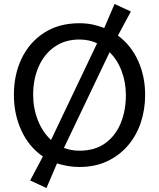

<svg xmlns="http://www.w3.org/2000/svg" viewBox="-20 -829 801 967"><path d="M214 118 132 80 196 -41Q126 -89 88 -171Q50 -253 50 -351Q50 -454 89.5 -535.5Q129 -617 203 -664.5Q277 -712 380 -712Q415 -712 446 -705.5Q477 -699 505 -688L557 -809L639 -771L574 -650Q640 -601 675.5 -523Q711 -445 711 -351Q711 -276 688.5 -210Q666 -144 623 -94.5Q580 -45 519 -16.5Q458 12 380 12Q349 12 321 7Q293 2 267 -6ZM237 -124 469 -611Q429 -630 380 -630Q307 -630 254.5 -593Q202 -556 174.5 -493Q147 -430 147 -351Q147 -284 170.5 -224Q194 -164 237 -124ZM380 -70Q457 -70 509 -107Q561 -144 587.5 -207.5Q614 -271 614 -351Q614 -413 593 -470Q572 -527 532 -566L302 -84Q338 -70 380 -70Z"/></svg>

Font: ABeeZee
Style: Regular
Weight: 400
Designer: Anja Meiners
Foundry: Anja Meiners
Version: Version 1.003; ttfautohint (v1.8.3)